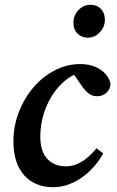

<svg xmlns="http://www.w3.org/2000/svg" viewBox="-20 -766 486 800"><path d="M201 14Q152 14 114.5 -8Q77 -30 56.5 -72.5Q36 -115 36 -177Q36 -241 58.5 -299Q81 -357 119.5 -402Q158 -447 208.5 -473Q259 -499 314 -499Q349 -499 375 -488.5Q401 -478 418 -459.5Q435 -441 441 -417Q439 -393 423 -379Q407 -365 384 -365Q363 -365 347.5 -378Q332 -391 318 -412L273 -477H334V-464H312Q278 -453 248 -427.5Q218 -402 195.5 -365.5Q173 -329 160.5 -286Q148 -243 148 -197Q148 -134 177.5 -103.5Q207 -73 255 -73Q280 -73 302.5 -83Q325 -93 345 -110Q365 -127 382 -148L410 -127Q395 -99 373 -73.5Q351 -48 324 -28.5Q297 -9 266 2.5Q235 14 201 14ZM346 -609Q321 -609 303.5 -625.5Q286 -642 286 -671Q286 -702 307 -724Q328 -746 357 -746Q384 -746 400.5 -729Q417 -712 417 -684Q417 -654 396 -631.5Q375 -609 346 -609Z"/></svg>

Font: Source Serif 4 18pt SemiBold
Style: Italic
Weight: 600
Italic angle: -12°
Designer: Frank Grießhammer
Foundry: Adobe Systems Incorporated
Version: Version 4.004;hotconv 1.0.116;makeotfexe 2.5.65601